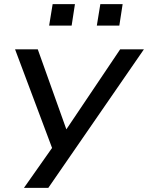

<svg xmlns="http://www.w3.org/2000/svg" viewBox="-20 -730 717 930"><path d="M96 180 241 -26 247 26 53 -491H163L307 -88H291L562 -491H677L214 180ZM449 -606 466 -710H574L558 -606ZM218 -606 235 -710H343L327 -606Z"/></svg>

Font: Nunito Sans 10pt Expanded Medium
Style: Italic
Weight: 500
Width: 7
Italic angle: -9°
Designer: Vernon Adams
Foundry: Vernon Adams
Version: Version 3.101;gftools[0.9.27]